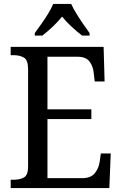

<svg xmlns="http://www.w3.org/2000/svg" viewBox="-20 -951 618 971"><path d="M34 0V-42H49Q80 -42 101 -53.5Q122 -65 122 -108V-601Q122 -648 100.5 -660Q79 -672 49 -672H34V-714H504L509 -539H459L454 -582Q451 -615 433 -639.5Q415 -664 373 -664H220V-398H442V-349H220V-50H395Q439 -50 459 -74.5Q479 -99 484 -132L490 -175H540L533 0ZM156 -784Q170 -803 188.5 -829Q207 -855 223.5 -882Q240 -909 249 -931H340Q350 -909 366.5 -882Q383 -855 401 -829Q419 -803 433 -784V-771H395Q369 -791 342 -816Q315 -841 294 -867Q273 -841 246.5 -816Q220 -791 194 -771H156Z"/></svg>

Font: Noto Serif Sinhala SemiCondensed
Style: Regular
Weight: 400
Width: 4
Designer: Jelle Bosma - Monotype Design Team
Foundry: Monotype Imaging Inc.
Version: Version 2.007; ttfautohint (v1.8.4.7-5d5b)